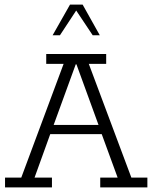

<svg xmlns="http://www.w3.org/2000/svg" viewBox="-20 -819 666 839"><path d="M2 0V-43H73L258 -540H182V-583H444V-540H368L554 -43H624V0H418V-43H494L419 -248L442 -233H191L205 -248L131 -43H207V0ZM209 -258 199 -273H423L416 -258L314 -538H311ZM210 -665 286 -799H341L416 -665H385L313 -773L242 -665Z"/></svg>

Font: Rokkitt Light
Style: Regular
Weight: 300
Version: Version 3.103